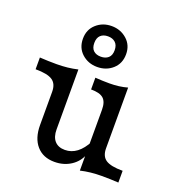

<svg xmlns="http://www.w3.org/2000/svg" viewBox="-124 -767 817 880"><g transform="rotate(20 284.5 -326.5)"><path d="M118.5 -125V-287.3Q118.5 -326 94.2 -342.1Q69.9 -358.3 11.9 -358.3V-415.6Q52.4 -413.1 93.9 -413.1Q149 -413.1 196.5 -424.4V-132Q196.5 -95.5 213.9 -76.1Q231.3 -56.6 263.6 -56.6Q295.7 -56.6 321.7 -76.3Q347.8 -95.9 369.1 -136.5L366.2 -72.8Q351.4 -33.4 317 -11.1Q282.6 11.3 237.5 11.3Q181.6 11.3 150.1 -25Q118.5 -61.2 118.5 -125ZM282.5 -358.3V-415.6Q318 -413.1 352.2 -413.1Q399.5 -413.1 439.2 -424.4V-128.2Q439.2 -89.6 463.6 -73.4Q487.9 -57.3 545.9 -57.3V0Q506.1 -2.4 463.9 -2.4Q408.8 -2.4 361.3 8.9V-287.7Q361.3 -326.2 343.3 -342.2Q325.4 -358.3 282.5 -358.3ZM167.7 -564.5Q167.7 -608.9 198.4 -636.3Q229 -663.7 272.6 -663.7Q316.1 -663.7 347.1 -636.3Q378.2 -608.9 378.2 -564.5Q378.2 -519.4 347.6 -491.9Q316.9 -464.5 272.6 -464.5Q229 -464.5 198.4 -491.9Q167.7 -519.4 167.7 -564.5ZM322.6 -563.7Q322.6 -588.7 308.8 -601.2Q295.1 -613.7 272.6 -613.7Q250 -613.7 236.7 -601.2Q223.4 -588.7 223.4 -563.7Q223.4 -538.7 236.7 -526.6Q250 -514.5 272.6 -514.5Q295.1 -514.5 308.8 -526.6Q322.6 -538.7 322.6 -563.7Z"/></g></svg>

Font: Playfair Micro SmCond SmLight
Style: Regular
Weight: 360
Width: 4
Designer: Claus Eggers Sørensen
Foundry: Claus Eggers Sørensen
Version: Version 2.100;Glyphs 3.2 (3219)